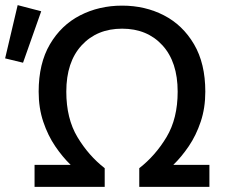

<svg xmlns="http://www.w3.org/2000/svg" viewBox="-36 -730 888 750"><path d="M99 0V-86H240Q208 -117 179.5 -159Q151 -201 133 -254.5Q115 -308 115 -372Q115 -482 159 -557Q203 -632 277 -670Q351 -708 441 -708Q531 -708 604.5 -670Q678 -632 722 -557Q766 -482 766 -372Q766 -308 748 -254.5Q730 -201 701.5 -159Q673 -117 641 -86H782V0H508V-73Q571 -122 614.5 -194.5Q658 -267 658 -372Q658 -488 598.5 -553Q539 -618 441 -618Q343 -618 283 -553Q223 -488 223 -372Q223 -267 266.5 -194.5Q310 -122 373 -73V0ZM54 -485 -16 -502 33 -710 125 -686Z"/></svg>

Font: Ubuntu Sans Medium
Style: Regular
Weight: 500
Designer: Dalton Maag Ltd
Foundry: Dalton Maag Ltd
Version: Version 1.006; ttfautohint (v1.8.4.7-5d5b)